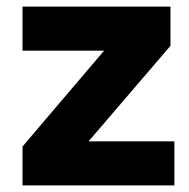

<svg xmlns="http://www.w3.org/2000/svg" viewBox="-20 -559 571 579"><path d="M47.9 -117.2 293.9 -406.2H47.9V-539.1H494.1V-420.9L247.1 -132.8H505.9V0H47.9Z"/></svg>

Font: Min Sans Black
Style: Regular
Weight: 900
Designer: Jinseong-Kim, NotoSansCJK, Nunito
Foundry: Jinseong-Kim
Version: Version 1.000